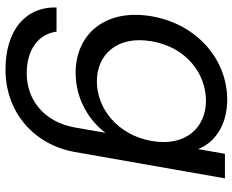

<svg xmlns="http://www.w3.org/2000/svg" viewBox="-96 -502 867 716"><g transform="rotate(90 338.0 -143.5)"><path d="M350.9 -556.8C203.4 -556.8 70.4 -446.5 40.4 -276C10.4 -105.6 103.9 8.5 251.3 8.5C350.9 8.5 431.5 -44.1 474.7 -102.8L454.8 11.7C433.6 128.8 349.5 190.9 253 190.9C162.7 190.9 105.8 145.5 97.6 79.7H7.3C4.5 197.3 94.8 270 238.6 270C399.1 270 519.1 163.2 546.3 11.7L644.6 -548.3H553.1L535.4 -448C513.6 -506.5 450.4 -556.8 350.9 -556.8ZM505.1 -274.5C482.4 -146.5 382.5 -70.7 283 -70.7C182.6 -70.7 110.9 -146.8 133.6 -276C156.3 -405.3 255 -477.6 355.4 -477.6C454.9 -477.6 527.8 -401.8 505.1 -274.5Z"/></g></svg>

Font: Poppins Devanagari Thin
Style: Italic
Weight: 100
Italic angle: -10°
Designer: Ninad Kale (Devanagari), Jonny Pinhorn (Latin)
Foundry: Indian Type Foundry
Version: 4.005